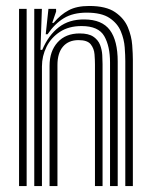

<svg xmlns="http://www.w3.org/2000/svg" viewBox="-20 -630 512 650"><path d="M404.2 0V-423.2Q404.2 -442 402.2 -469.5Q400.2 -497 389 -524Q377.8 -551 350.8 -569.1Q323.8 -587.2 273.5 -587.2Q227.5 -587.2 196.5 -568.6Q165.5 -550 141 -514H134.8L144 -600H169.8L170 -591L156.8 -552.5H161.5Q185.2 -580.8 212.4 -595.2Q239.5 -609.8 281.8 -609.8Q339 -609.8 369.6 -588.9Q400.2 -568 412.9 -537.6Q425.5 -507.2 427.6 -477.1Q429.8 -447 429.8 -428.2V0ZM44.5 0V-600H70.2V0ZM96 0V-600H121.8L117 -461.2H123Q144.2 -511 179.2 -537.9Q214.2 -564.8 265.8 -564.2Q325.5 -563.8 352 -528.1Q378.5 -492.5 378.5 -421.5V0H352.5V-418.2Q352.5 -473.5 333 -507.6Q313.5 -541.8 256.2 -541.8Q212.8 -541.8 182.9 -522.2Q153 -502.8 137.5 -471.5Q122 -440.2 122 -405.2V0ZM147.8 0V-407.5Q147.8 -456.5 174.9 -486.6Q202 -516.8 249.8 -516.8Q280 -516.8 296.1 -505.8Q312.2 -494.8 318.8 -478Q325.2 -461.2 326.2 -443.6Q327.2 -426 327.2 -413.2V0H301.5V-411.8Q301.5 -426.8 300 -446.1Q298.5 -465.5 287.2 -479.9Q276 -494.2 246 -494.2Q212.2 -494.2 193.4 -472.4Q174.5 -450.5 174.5 -410.2V0Z"/></svg>

Font: Big Shoulders Inline Display ExtraBold
Style: Regular
Weight: 800
Designer: Patric King
Foundry: XO Type Co
Version: Version 1.000